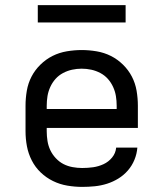

<svg xmlns="http://www.w3.org/2000/svg" viewBox="-20 -724 640 752"><path d="M302 8Q273 8 243.5 3Q214 -2 187.5 -15Q161 -28 139.5 -48.5Q118 -69 104.5 -95.5Q91 -122 85.5 -151Q80 -180 80 -210V-310Q80 -339 85 -368.5Q90 -398 103.5 -424Q117 -450 138.5 -471Q160 -492 186 -505Q212 -518 241.5 -523Q271 -528 300 -528Q329 -528 358.5 -523Q388 -518 414 -505Q440 -492 461.5 -471Q483 -450 496.5 -424Q510 -398 515 -368.5Q520 -339 520 -310V-223H163V-210Q163 -191 166 -172Q169 -153 177 -136Q185 -119 198.5 -104.5Q212 -90 228.5 -81.5Q245 -73 264 -69.5Q283 -66 302 -66Q324 -66 345 -69Q366 -72 385.5 -81Q405 -90 419 -107Q433 -124 435 -146H518Q516 -121 506.5 -98Q497 -75 481 -56.5Q465 -38 444 -25Q423 -12 399.5 -4.5Q376 3 351.5 5.5Q327 8 302 8ZM163 -297H437V-310Q437 -329 434 -347.5Q431 -366 423 -383.5Q415 -401 402.5 -415Q390 -429 373 -438Q356 -447 337.5 -451Q319 -455 300 -455Q281 -455 262.5 -451Q244 -447 227 -438Q210 -429 197.5 -415Q185 -401 177 -383.5Q169 -366 166 -347.5Q163 -329 163 -310ZM472 -636H128V-704H472Z"/></svg>

Font: Iosevka Fixed Extended
Style: Regular
Weight: 400
Width: 7
Monospace: yes
Designer: Belleve Invis
Foundry: Belleve Invis
Version: Version 24.1.1; ttfautohint (v1.8.4)